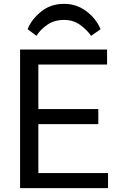

<svg xmlns="http://www.w3.org/2000/svg" viewBox="-20 -965 607 985"><path d="M83 0V-710.9H529.3V-633.8H176.8V-405.3H484.4V-328.1H176.8V-77.1H534.2V0ZM167 -781.2 121.6 -815.4Q140.6 -863.8 189.7 -904.5Q238.8 -945.3 309.1 -945.3Q371.6 -945.3 422.1 -908Q472.7 -870.6 496.1 -814.9L447.3 -781.2Q426.3 -812 390.9 -837.4Q355.5 -862.8 309.1 -862.8Q259.3 -862.8 223.6 -838.6Q188 -814.5 167 -781.2Z"/></svg>

Font: RobotoFlex
Style: Regular
Weight: 400
Designer: Berlow after Robertson
Foundry: Google
Version: Version 2.136